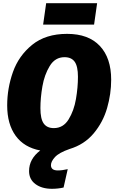

<svg xmlns="http://www.w3.org/2000/svg" viewBox="-20 -928 718 1202"><path d="M569 -774H250L269 -908H588ZM299 106Q299 139 342 139Q369 139 404 131L378 246Q343 254 305 254Q242 254 202 224.5Q162 195 162 143Q162 67 232 14Q131 -5 78 -78Q25 -151 25 -268Q25 -375 61 -477Q97 -579 181.5 -647.5Q266 -716 400 -716Q534 -716 605 -640.5Q676 -565 676 -429Q676 -340 650.5 -251.5Q625 -163 566.5 -93Q508 -23 415 5Q349 28 324 55.5Q299 83 299 106ZM233 -251Q233 -184 253.5 -155Q274 -126 317 -126Q376 -126 409.5 -180.5Q443 -235 455.5 -308Q468 -381 468 -447Q468 -513 447.5 -541.5Q427 -570 384 -570Q325 -570 291.5 -515Q258 -460 245.5 -387.5Q233 -315 233 -251Z"/></svg>

Font: FiraGO Heavy
Style: Italic
Weight: 900
Italic angle: -8°
Designer: bBox Type GmbH
Foundry: bBox Type GmbH
Version: Version 1.001